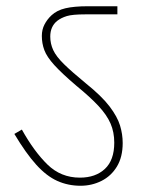

<svg xmlns="http://www.w3.org/2000/svg" viewBox="-20 -642 466 615"><path d="M373 -184Q373 -139 354.5 -108.5Q336 -78 305 -62.5Q274 -47 238 -47Q198 -47 163.5 -62.5Q129 -78 96 -114.5Q63 -151 26 -213L50 -227Q89 -157 132 -115Q175 -73 236 -73Q286 -73 316 -101Q346 -129 346 -185Q346 -219 334 -246.5Q322 -274 295.5 -302.5Q269 -331 225 -367Q178 -407 154 -433.5Q130 -460 122 -481.5Q114 -503 114 -527Q114 -547 122.5 -563.5Q131 -580 145 -593Q162 -609 189.5 -615.5Q217 -622 262 -622H356V-596H253Q212 -596 194 -590.5Q176 -585 163 -575Q141 -557 141 -525Q141 -502 150.5 -481.5Q160 -461 185 -436.5Q210 -412 255 -375Q306 -334 331 -301Q356 -268 364.5 -240Q373 -212 373 -184Z"/></svg>

Font: Noto Sans Thin
Style: Regular
Weight: 100
Designer: Monotype Design Team
Foundry: Monotype Imaging Inc.
Version: Version 2.007